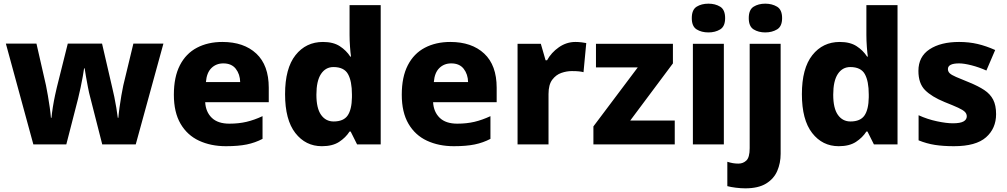

<svg xmlns="http://www.w3.org/2000/svg" viewBox="-20 -788 5498 1048"><path d="M473 -255Q466 -280 460 -312Q454 -344 449 -372Q444 -400 442 -415H439Q437 -400 432 -371.5Q427 -343 420 -310Q413 -277 406 -249L342 0H162L12 -550H179L231 -322Q236 -297 241.5 -265.5Q247 -234 251.5 -202Q256 -170 258 -145H261Q263 -169 268.5 -203.5Q274 -238 280.5 -268Q287 -298 290 -310L350 -550H537L593 -308Q598 -288 604 -259Q610 -230 615 -199.5Q620 -169 623 -145H626Q628 -170 632.5 -202.5Q637 -235 642.5 -267Q648 -299 653 -322L708 -550H872L721 0H538Z M1194 -559Q1311 -559 1379 -495.5Q1447 -432 1447 -309V-230H1100Q1103 -177 1136 -145Q1169 -113 1232 -113Q1283 -113 1325.5 -123Q1368 -133 1413 -154V-30Q1373 -9 1327 0.5Q1281 10 1213 10Q1131 10 1066.5 -20Q1002 -50 965.5 -112.5Q929 -175 929 -271Q929 -368 962 -432Q995 -496 1055 -527.5Q1115 -559 1194 -559ZM1199 -442Q1160 -442 1134 -416.5Q1108 -391 1104 -340H1291Q1290 -383 1267 -412.5Q1244 -442 1199 -442Z M1737 10Q1648 10 1592 -62Q1536 -134 1536 -274Q1536 -415 1593 -487Q1650 -559 1743 -559Q1799 -559 1834.5 -536Q1870 -513 1892 -479H1896Q1893 -498 1890.5 -532.5Q1888 -567 1888 -598V-760H2058V0H1929L1894 -70H1888Q1867 -37 1831 -13.5Q1795 10 1737 10ZM1801 -125Q1855 -125 1877.5 -157.5Q1900 -190 1901 -257V-272Q1901 -345 1879.5 -383.5Q1858 -422 1800 -422Q1757 -422 1732 -384Q1707 -346 1707 -271Q1707 -197 1732.5 -161Q1758 -125 1801 -125Z M2438 -559Q2555 -559 2623 -495.5Q2691 -432 2691 -309V-230H2344Q2347 -177 2380 -145Q2413 -113 2476 -113Q2527 -113 2569.5 -123Q2612 -133 2657 -154V-30Q2617 -9 2571 0.5Q2525 10 2457 10Q2375 10 2310.5 -20Q2246 -50 2209.5 -112.5Q2173 -175 2173 -271Q2173 -368 2206 -432Q2239 -496 2299 -527.5Q2359 -559 2438 -559ZM2443 -442Q2404 -442 2378 -416.5Q2352 -391 2348 -340H2535Q2534 -383 2511 -412.5Q2488 -442 2443 -442Z M3121 -559Q3137 -559 3154 -557Q3171 -555 3180 -553L3165 -394Q3154 -397 3139.5 -398.5Q3125 -400 3101 -400Q3073 -400 3044 -390Q3015 -380 2994.5 -353Q2974 -326 2974 -275V0H2805V-549H2932L2958 -459H2966Q2989 -501 3030.5 -530Q3072 -559 3121 -559Z M3663 0H3219V-98L3461 -420H3233V-549H3653V-442L3420 -130H3663Z M3847 -768Q3884 -768 3911 -751.5Q3938 -735 3938 -689Q3938 -644 3911 -627.5Q3884 -611 3847 -611Q3809 -611 3782.5 -627.5Q3756 -644 3756 -689Q3756 -735 3782.5 -751.5Q3809 -768 3847 -768ZM3931 -549V0H3762V-549Z M4067 -689Q4067 -735 4093.5 -751.5Q4120 -768 4157 -768Q4194 -768 4221.5 -751.5Q4249 -735 4249 -689Q4249 -644 4221.5 -627.5Q4194 -611 4157 -611Q4120 -611 4093.5 -627.5Q4067 -644 4067 -689ZM4048 240Q4024 240 3996 236.5Q3968 233 3950 228V95Q3966 100 3980 102.5Q3994 105 4011 105Q4036 105 4054 88Q4072 71 4072 21V-549H4241V52Q4241 102 4222.5 145Q4204 188 4161.5 214Q4119 240 4048 240Z M4558 10Q4469 10 4413 -62Q4357 -134 4357 -274Q4357 -415 4414 -487Q4471 -559 4564 -559Q4620 -559 4655.5 -536Q4691 -513 4713 -479H4717Q4714 -498 4711.5 -532.5Q4709 -567 4709 -598V-760H4879V0H4750L4715 -70H4709Q4688 -37 4652 -13.5Q4616 10 4558 10ZM4622 -125Q4676 -125 4698.5 -157.5Q4721 -190 4722 -257V-272Q4722 -345 4700.5 -383.5Q4679 -422 4621 -422Q4578 -422 4553 -384Q4528 -346 4528 -271Q4528 -197 4553.5 -161Q4579 -125 4622 -125Z M5417 -165Q5417 -87 5362 -38.5Q5307 10 5187 10Q5129 10 5083.5 3Q5038 -4 4994 -22V-159Q5042 -137 5094 -126Q5146 -115 5181 -115Q5221 -115 5239 -125Q5257 -135 5257 -153Q5257 -167 5246.5 -177.5Q5236 -188 5210 -200Q5184 -212 5136 -231Q5065 -260 5029 -296.5Q4993 -333 4993 -401Q4993 -479 5054 -519Q5115 -559 5215 -559Q5269 -559 5316 -548Q5363 -537 5412 -515L5364 -403Q5324 -421 5283 -431.5Q5242 -442 5215 -442Q5154 -442 5154 -411Q5154 -398 5163.5 -388.5Q5173 -379 5198.5 -368Q5224 -357 5271 -338Q5320 -318 5352.5 -296.5Q5385 -275 5401 -244Q5417 -213 5417 -165Z"/></svg>

Font: Noto Sans Meetei Mayek ExtraBold
Style: Regular
Weight: 800
Designer: Monotype Design Team and Neelakash Kshetrimayum
Foundry: Monotype Imaging Inc.
Version: Version 2.002; ttfautohint (v1.8.4.7-5d5b)